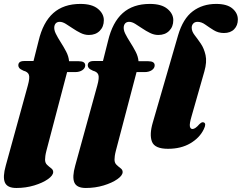

<svg xmlns="http://www.w3.org/2000/svg" viewBox="-45 -747 1234 980"><path d="M48.5 -413.5Q48.5 -435.5 78.5 -435.5H126L152 -538.5Q174.5 -633.5 227 -680.2Q279.5 -727 365.5 -727Q424.5 -727 454.8 -702Q485 -677 485 -644Q485 -610.5 464 -589.5Q443 -568.5 408.5 -568.5Q387 -568.5 366.2 -578.8Q345.5 -589 326.5 -602Q307.5 -615 290.8 -625.2Q274 -635.5 260 -635.5Q237.5 -635.5 232.5 -613Q229.5 -596 239.8 -575.2Q250 -554.5 265 -531.2Q280 -508 292.8 -483.5Q305.5 -459 307.5 -434.5H357Q390 -434.5 390 -413.5Q390 -399 375.5 -389Q361 -379 338 -379H297.5L192 22Q188 37.5 186.5 48.5Q185 59.5 185 67.5Q185 84.5 195.2 94.2Q205.5 104 216 111.8Q226.5 119.5 226.5 131Q226.5 148.5 199.5 167.5Q172.5 186.5 129.5 199.5Q86.5 212.5 38.5 212.5Q-8 212.5 -20 184.5Q-32 156.5 -15.5 98L97 -310.5Q108 -350 102.5 -365.2Q97 -380.5 75 -386Q58.5 -393.5 53.5 -399.8Q48.5 -406 48.5 -413.5ZM403 -413.5Q403 -435.5 433 -435.5H480.5L506.5 -538.5Q529 -633.5 581.5 -680.2Q634 -727 720 -727Q779 -727 809.2 -702Q839.5 -677 839.5 -644Q839.5 -610.5 818.5 -589.5Q797.5 -568.5 763 -568.5Q741.5 -568.5 720.8 -578.8Q700 -589 681 -602Q662 -615 645.2 -625.2Q628.5 -635.5 614.5 -635.5Q592 -635.5 587 -613Q584 -596 594.2 -575.2Q604.5 -554.5 619.5 -531.2Q634.5 -508 647.2 -483.5Q660 -459 662 -434.5H711.5Q744.5 -434.5 744.5 -413.5Q744.5 -399 730 -389Q715.5 -379 692.5 -379H652L546.5 22Q542.5 37.5 541 48.5Q539.5 59.5 539.5 67.5Q539.5 84.5 549.8 94.2Q560 104 570.5 111.8Q581 119.5 581 131Q581 148.5 554 167.5Q527 186.5 484 199.5Q441 212.5 393 212.5Q346.5 212.5 334.5 184.5Q322.5 156.5 339 98L451.5 -310.5Q462.5 -350 457 -365.2Q451.5 -380.5 429.5 -386Q413 -393.5 408 -399.8Q403 -406 403 -413.5ZM1058.5 -727Q1114 -727 1141.5 -703.5Q1169 -680 1169 -647.5Q1169 -617 1150.2 -597.8Q1131.5 -578.5 1098 -578.5Q1069 -578.5 1046 -592.8Q1023 -607 1003.2 -621.2Q983.5 -635.5 963.5 -635.5Q949.5 -635.5 941.5 -627Q933.5 -618.5 933.5 -605.5Q933.5 -587 948.2 -568Q963 -549 979.8 -524.5Q996.5 -500 1004.2 -465.5Q1012 -431 998 -382L932.5 -152.5Q921.5 -115 924.2 -101.8Q927 -88.5 937.5 -88.5Q951.5 -88.5 972.5 -113Q981 -121 985.8 -122.5Q990.5 -124 995.5 -122Q1009.5 -116 995 -87Q974 -43.5 926.5 -15.5Q879 12.5 812.5 12.5Q745 12.5 730.8 -23.5Q716.5 -59.5 735 -122L864 -567Q889 -652 939 -689.5Q989 -727 1058.5 -727Z"/></svg>

Font: Fraunces 72pt S000 Black
Style: Italic
Weight: 900
Italic angle: -16°
Version: Version 1.000; ttfautohint (v1.8.3)